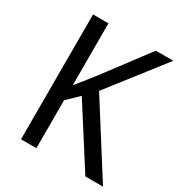

<svg xmlns="http://www.w3.org/2000/svg" viewBox="-169 -833 894 951"><g transform="rotate(30 278.5 -357.0)"><path d="M557 0H456L241 -337L176 -274V0H88V-714H176V-360Q197 -386 222 -417Q247 -448 274 -484L447 -714H547L303 -401Z"/></g></svg>

Font: Noto Sans Gurmukhi UI SemiCondensed
Style: Regular
Weight: 400
Width: 4
Designer: Jelle Bosma - Monotype Design Team
Foundry: Monotype Imaging Inc.
Version: Version 2.004; ttfautohint (v1.8.4.7-5d5b)